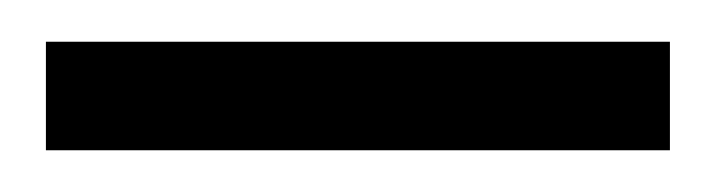

<svg xmlns="http://www.w3.org/2000/svg" viewBox="-20 -704 341 92"><path d="M2 -684H301V-632H2Z"/></svg>

Font: Muli Light
Style: Regular
Weight: 300
Designer: Vernon Adams
Foundry: Vernon Adams
Version: Version 2.100